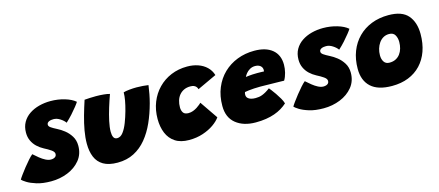

<svg xmlns="http://www.w3.org/2000/svg" viewBox="-90 -1006 3400 1487"><g transform="rotate(-15 1610.0 -263.0)"><path d="M181 38.5Q113.5 38.5 66 23.8Q18.5 9 -9.2 -8.5Q-37 -26 -44 -35Q-38.5 -45.5 -22 -68.2Q-5.5 -91 15.8 -118Q37 -145 57.8 -168.2Q78.5 -191.5 92.5 -202.5Q113 -184 135.2 -166Q157.5 -148 180 -136.5Q202.5 -125 222.5 -125Q234 -125 244.2 -128.2Q254.5 -131.5 261 -138.8Q267.5 -146 267.5 -158Q267.5 -175.5 244 -191.5Q220.5 -207.5 190 -223Q161.5 -238 138.5 -259.8Q115.5 -281.5 102 -310.5Q88.5 -339.5 88.5 -375.5Q88.5 -423 108.8 -458.5Q129 -494 163.8 -517.2Q198.5 -540.5 242.5 -552Q286.5 -563.5 334.5 -563.5Q393.5 -563.5 447.2 -547.5Q501 -531.5 531.5 -505Q525.5 -494.5 507 -471Q488.5 -447.5 463.8 -420Q439 -392.5 413 -369Q400 -388 373.8 -405Q347.5 -422 322 -422Q313 -422 303.5 -420.8Q294 -419.5 285.8 -416Q277.5 -412.5 272.5 -406.5Q267.5 -400.5 267.5 -391.5Q267.5 -379 282.8 -368Q298 -357 331.5 -340Q356 -328 384.5 -305.8Q413 -283.5 433.5 -250.8Q454 -218 454 -174Q454 -106.5 415 -59Q376 -11.5 313.8 13.5Q251.5 38.5 181 38.5Z M900.5 -482Q918 -487.5 948.2 -490.5Q978.5 -493.5 1006 -493.5Q1029 -493.5 1056.2 -491.5Q1083.5 -489.5 1100.5 -486.5Q1096 -451.5 1089.2 -416.8Q1082.5 -382 1073.5 -348Q1052.5 -269.5 1021.8 -200.8Q991 -132 948 -79.8Q905 -27.5 847.5 2.2Q790 32 715.5 32Q645 32 602.2 7Q559.5 -18 540.5 -63.8Q521.5 -109.5 521.5 -171.5Q521.5 -220 531.2 -275.2Q541 -330.5 557.5 -389Q574 -447.5 593 -505Q610 -506.5 636.5 -507.8Q663 -509 684.5 -509Q716 -509 747 -506Q778 -503 794.5 -497.5Q777.5 -450.5 761.2 -397.8Q745 -345 734.5 -296.5Q724 -248 724 -212.5Q724 -185 732.2 -168.5Q740.5 -152 761 -152Q788 -152 809 -179.8Q830 -207.5 846.5 -250.2Q863 -293 875.5 -338Q887.5 -381 894 -417.2Q900.5 -453.5 900.5 -482Z M1551 -107.5Q1532 -80 1495 -54Q1458 -28 1407.2 -11Q1356.5 6 1295.5 6Q1228 6 1184.8 -22.5Q1141.5 -51 1121 -100.8Q1100.5 -150.5 1100.5 -214Q1100.5 -286.5 1124.8 -347.5Q1149 -408.5 1193 -453.5Q1237 -498.5 1296.2 -523.2Q1355.5 -548 1426 -548Q1473 -548 1512.8 -534.2Q1552.5 -520.5 1580.8 -493.5Q1609 -466.5 1621 -427.5L1466.5 -355.5Q1466 -358.5 1463.5 -364.5Q1461 -370.5 1455 -377.2Q1449 -384 1438.2 -388.5Q1427.5 -393 1410 -393Q1381 -393 1358.8 -382.5Q1336.5 -372 1321.2 -353.5Q1306 -335 1298.5 -310Q1291 -285 1291 -256.5Q1291 -231 1302.5 -213.8Q1314 -196.5 1344.5 -196.5Q1363.5 -196.5 1381.5 -203.2Q1399.5 -210 1414.2 -219.5Q1429 -229 1439.2 -237.8Q1449.5 -246.5 1453 -250.5Z M2085 -76Q2064 -57 2038.2 -41.5Q2012.5 -26 1981.2 -15Q1950 -4 1912.2 2Q1874.5 8 1829.5 8Q1731.5 8 1671.2 -40.5Q1611 -89 1611 -181.5Q1611 -262 1637.8 -326.5Q1664.5 -391 1712 -436.8Q1759.5 -482.5 1822.8 -507Q1886 -531.5 1959.5 -531.5Q2052 -531.5 2103.5 -489Q2155 -446.5 2155 -368Q2155 -337.5 2147 -305Q2139 -272.5 2124 -247.5Q2116 -248 2089 -248.5Q2062 -249 2028.8 -249.5Q1995.5 -250 1968.2 -250.5Q1941 -251 1932.5 -251Q1907 -251 1883.2 -249.5Q1859.5 -248 1840.5 -245.8Q1821.5 -243.5 1808.5 -241Q1804.5 -233 1804.5 -220Q1804.5 -204 1814.2 -193.8Q1824 -183.5 1840.2 -179Q1856.5 -174.5 1876 -174.5Q1890 -174.5 1903.5 -176.5Q1917 -178.5 1930.8 -183.8Q1944.5 -189 1960.2 -198Q1976 -207 1994.5 -221Q1997 -218.5 2009.2 -203Q2021.5 -187.5 2037 -165Q2052.5 -142.5 2066.2 -118.8Q2080 -95 2085 -76ZM1845.5 -352Q1855.5 -353.5 1869 -355Q1882.5 -356.5 1899.5 -357.5Q1916.5 -358.5 1937 -358.5Q1948.5 -358.5 1959.5 -358.2Q1970.5 -358 1979 -357.8Q1987.5 -357.5 1991.5 -357Q1992.5 -361 1992.8 -364.8Q1993 -368.5 1993 -372Q1992.5 -384.5 1985.5 -394.2Q1978.5 -404 1966 -409.8Q1953.5 -415.5 1936 -415.5Q1911.5 -415.5 1892.5 -404.2Q1873.5 -393 1861.8 -378Q1850 -363 1845.5 -352Z M2366 38.5Q2298.5 38.5 2251 23.8Q2203.5 9 2175.8 -8.5Q2148 -26 2141 -35Q2146.5 -45.5 2163 -68.2Q2179.5 -91 2200.8 -118Q2222 -145 2242.8 -168.2Q2263.5 -191.5 2277.5 -202.5Q2298 -184 2320.2 -166Q2342.5 -148 2365 -136.5Q2387.5 -125 2407.5 -125Q2419 -125 2429.2 -128.2Q2439.5 -131.5 2446 -138.8Q2452.5 -146 2452.5 -158Q2452.5 -175.5 2429 -191.5Q2405.5 -207.5 2375 -223Q2346.5 -238 2323.5 -259.8Q2300.5 -281.5 2287 -310.5Q2273.5 -339.5 2273.5 -375.5Q2273.5 -423 2293.8 -458.5Q2314 -494 2348.8 -517.2Q2383.5 -540.5 2427.5 -552Q2471.5 -563.5 2519.5 -563.5Q2578.5 -563.5 2632.2 -547.5Q2686 -531.5 2716.5 -505Q2710.5 -494.5 2692 -471Q2673.5 -447.5 2648.8 -420Q2624 -392.5 2598 -369Q2585 -388 2558.8 -405Q2532.5 -422 2507 -422Q2498 -422 2488.5 -420.8Q2479 -419.5 2470.8 -416Q2462.5 -412.5 2457.5 -406.5Q2452.5 -400.5 2452.5 -391.5Q2452.5 -379 2467.8 -368Q2483 -357 2516.5 -340Q2541 -328 2569.5 -305.8Q2598 -283.5 2618.5 -250.8Q2639 -218 2639 -174Q2639 -106.5 2600 -59Q2561 -11.5 2498.8 13.5Q2436.5 38.5 2366 38.5Z M2922.5 8.5Q2809.5 8.5 2753.8 -42.8Q2698 -94 2698 -187.5Q2698 -265 2722.5 -327.8Q2747 -390.5 2791.8 -435.5Q2836.5 -480.5 2898.2 -504.8Q2960 -529 3034.5 -529Q3143.5 -529 3191 -473.2Q3238.5 -417.5 3238.5 -324Q3238.5 -248 3216.8 -186.8Q3195 -125.5 3153.8 -81.8Q3112.5 -38 3054.2 -14.8Q2996 8.5 2922.5 8.5ZM2949.5 -171Q2978 -171 2999.2 -181.8Q3020.5 -192.5 3034.8 -211.5Q3049 -230.5 3056 -255Q3063 -279.5 3063 -307Q3063 -339 3049.2 -362.8Q3035.5 -386.5 3002 -386.5Q2976 -386.5 2955.5 -374.8Q2935 -363 2920.8 -342.8Q2906.5 -322.5 2899 -297.2Q2891.5 -272 2891.5 -245Q2891.5 -213 2905.8 -192Q2920 -171 2949.5 -171Z"/></g></svg>

Font: Grandstander Thin Black
Style: Italic
Weight: 900
Italic angle: -15°
Version: Version 1.200